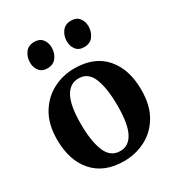

<svg xmlns="http://www.w3.org/2000/svg" viewBox="-190 -915 962 1044"><g transform="rotate(-30 291.0 -393.0)"><path d="M24.5 -271.5Q24.5 -368 63.2 -432.5Q102 -497 164.2 -529.2Q226.5 -561.5 298 -561.5Q423.5 -561.5 490.2 -485Q557 -408.5 557 -279Q557 -180.5 518.2 -116.2Q479.5 -52 417.2 -20.5Q355 11 283.5 11Q159 11 91.8 -65.5Q24.5 -142 24.5 -271.5ZM292.5 -47Q346 -47 374 -100.8Q402 -154.5 402 -267.5Q402 -376 377.2 -439.5Q352.5 -503 291 -503Q237 -503 208 -449.8Q179 -396.5 179 -282.5Q179 -174 205 -110.5Q231 -47 292.5 -47ZM173.5 -634.5Q140.5 -634.5 123.5 -656.5Q106.5 -678.5 106.5 -708.5Q106.5 -743.5 125.8 -769.5Q145 -795.5 182 -795.5H183Q216 -795.5 233 -773.5Q250 -751.5 250 -722Q250 -687 230.8 -660.8Q211.5 -634.5 174.5 -634.5ZM404.5 -634.5Q371.5 -634.5 354.5 -656.5Q337.5 -678.5 337.5 -708.5Q337.5 -743.5 356.8 -769.5Q376 -795.5 413 -795.5H414Q447 -795.5 464 -773.5Q481 -751.5 481 -722Q481 -687 461.8 -660.8Q442.5 -634.5 405.5 -634.5Z"/></g></svg>

Font: Merriweather Text Regular
Style: Bold
Weight: 700
Designer: Eben Sorkin
Foundry: Eben Sorkin
Version: Version 2.100; ttfautohint (v1.7.19-72a1) -l 8 -r 50 -G 200 